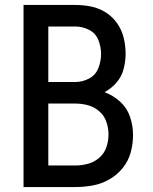

<svg xmlns="http://www.w3.org/2000/svg" viewBox="-20 -755 616 775"><path d="M75 0H284Q320 0 355 -6.5Q390 -13 421.5 -31Q453 -49 475.5 -77Q498 -105 507.5 -139.5Q517 -174 517 -210Q517 -247 505 -283Q493 -319 465 -344.5Q437 -370 402 -383Q430 -398 450.5 -422Q471 -446 479 -476.5Q487 -507 487 -538Q487 -570 479.5 -601.5Q472 -633 453.5 -660Q435 -687 407.5 -704.5Q380 -722 348.5 -728.5Q317 -735 284 -735H75ZM284 -424H175V-648H284Q313 -648 339.5 -634.5Q366 -621 377 -593.5Q388 -566 388 -537Q388 -508 377 -480Q366 -452 339.5 -438Q313 -424 284 -424ZM175 -87V-337H284Q311 -337 336 -330Q361 -323 381 -305.5Q401 -288 409.5 -263Q418 -238 418 -212Q418 -186 409.5 -161Q401 -136 381 -118.5Q361 -101 335.5 -94Q310 -87 284 -87Z"/></svg>

Font: Iosevka Sparkle Medium
Style: Regular
Weight: 500
Designer: Belleve Invis
Foundry: Belleve Invis
Version: Version 4.5.0; ttfautohint (v1.8.3)